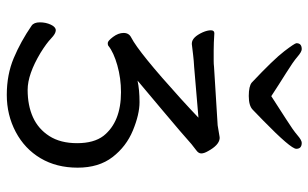

<svg xmlns="http://www.w3.org/2000/svg" viewBox="-196 -574 931 580"><g transform="rotate(90 270.0 -283.5)"><path d="M223 -233Q251 -239 288 -239Q325 -239 373.5 -219Q422 -199 454 -157.5Q486 -116 486 -52Q486 12 457.5 60Q429 108 378 135Q327 162 266 162Q205 162 155 141Q105 120 57 87Q47 80 47 62Q47 44 54 29Q61 14 71 14Q81 14 95.5 28Q110 42 139 60Q204 99 251 99Q298 99 333.5 83Q369 67 390.5 33.5Q412 0 412 -50.5Q412 -101 390 -130Q348 -183 258 -183Q216 -183 177 -172Q138 -161 118 -145Q116 -143 109.5 -143Q103 -143 91 -159Q79 -175 79 -191Q79 -207 93 -214Q138 -237 278 -364Q311 -394 335 -417L182 -404Q163 -403 146.5 -401Q130 -399 113 -397H111Q92 -397 77 -430Q71 -444 71 -454.5Q71 -465 80 -465Q110 -463 132 -463H164Q173 -463 181 -464L358 -475L394 -481H398Q418 -479 436 -446Q443 -434 443 -425.5Q443 -417 433 -410L415 -396Q385 -369 313.5 -309Q242 -249 223 -233ZM270 -637Q305 -660 339 -681.5Q373 -703 388 -716Q403 -729 411 -729Q429 -729 429 -712.5Q429 -696 343 -612Q323 -593 311 -581Q299 -569 269.5 -569Q240 -569 229 -578Q159 -644 134.5 -676Q110 -708 110 -713Q110 -729 128 -729Q136 -729 151 -716Q166 -703 200.5 -681.5Q235 -660 270 -637Z"/></g></svg>

Font: Moon Stars Kai T
Style: Regular
Weight: 400
Designer: GuiWonder
Version: Version 1.101